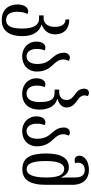

<svg xmlns="http://www.w3.org/2000/svg" viewBox="575 -1388 1064 2255"><g transform="rotate(90 1107.5 -260.0)"><path d="M216 252C338 252 404 167 404 9C404 -136 334 -197 268 -215V-217C334 -242 383 -292 383 -372C383 -489 308 -541 208 -541V-497C263 -497 295 -453 295 -371C295 -279 247 -240 194 -240H160V-186H200C272 -186 315 -124 315 14C315 139 284 201 216 201C139 201 118 139 118 67C118 11 130 -25 144 -50C135 -56 124 -59 113 -59C74 -59 32 -22 32 67C32 167 86 252 216 252Z M641 12C741 12 820 -53 820 -161C820 -269 769 -319 728 -364C701 -394 678 -423 678 -472C678 -495 685 -520 695 -533C686 -542 675 -548 656 -548C621 -548 599 -517 599 -481C599 -411 629 -376 660 -340C695 -300 731 -258 731 -165C731 -88 698 -39 641 -39C586 -39 554 -90 554 -158C554 -198 560 -225 572 -252C559 -258 550 -261 539 -261C494 -261 468 -216 468 -155C468 -56 545 12 641 12Z M1078 12C1197 12 1267 -64 1267 -191C1267 -317 1208 -387 1139 -399V-401C1208 -422 1242 -461 1242 -510C1242 -577 1192 -611 1150 -642C1122 -662 1100 -685 1100 -719C1100 -732 1102 -744 1108 -757C1099 -766 1088 -772 1069 -772C1034 -772 1021 -741 1021 -715C1021 -662 1052 -634 1086 -609C1122 -583 1154 -558 1154 -510C1154 -461 1125 -423 1062 -423H1032V-369H1064C1149 -369 1178 -319 1178 -194C1178 -96 1146 -39 1078 -39C1017 -39 985 -90 985 -158C985 -198 991 -225 1003 -252C990 -258 981 -261 970 -261C925 -261 899 -216 899 -155C899 -56 976 12 1078 12Z M1519 12C1619 12 1698 -53 1698 -161C1698 -269 1647 -319 1606 -364C1579 -394 1556 -423 1556 -472C1556 -495 1563 -520 1573 -533C1564 -542 1553 -548 1534 -548C1499 -548 1477 -517 1477 -481C1477 -411 1507 -376 1538 -340C1573 -300 1609 -258 1609 -165C1609 -88 1576 -39 1519 -39C1464 -39 1432 -90 1432 -158C1432 -198 1438 -225 1450 -252C1437 -258 1428 -261 1417 -261C1372 -261 1346 -216 1346 -155C1346 -56 1423 12 1519 12Z M1967 10C2089 10 2150 -75 2150 -266V-581C2150 -705 2078 -772 1976 -772C1866 -772 1808 -715 1808 -660C1808 -631 1825 -604 1859 -604C1875 -604 1885 -606 1896 -610C1892 -622 1890 -633 1890 -644C1890 -689 1919 -723 1975 -723C2032 -723 2064 -693 2064 -604V-540C2064 -516 2064 -479 2066 -448H2062C2039 -500 2005 -536 1944 -536C1839 -536 1782 -450 1782 -267C1782 -75 1839 10 1967 10ZM1967 -41C1897 -41 1871 -114 1871 -266C1871 -401 1897 -481 1962 -481C2039 -481 2064 -401 2064 -267C2064 -128 2035 -41 1967 -41Z"/></g></svg>

Font: Noto Serif Georgian ExtraCondensed
Style: Regular
Weight: 400
Width: 2
Designer: Monotype Design Team, Akaki Razmadze
Foundry: Google LLC
Version: Version 2.003